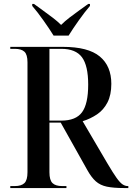

<svg xmlns="http://www.w3.org/2000/svg" viewBox="-20 -951 669 971"><path d="M32 0V-10H55Q88 -10 103.5 -25Q119 -40 119 -80V-636Q119 -675 103.5 -689.5Q88 -704 55 -704H32V-714H298Q426 -714 484.5 -665.5Q543 -617 543 -527Q543 -471 523.5 -433Q504 -395 470.5 -372.5Q437 -350 398 -338L523 -125Q552 -76 569.5 -51.5Q587 -27 600 -18.5Q613 -10 626 -10H629V0H609Q554 0 520.5 -7Q487 -14 464.5 -34Q442 -54 421 -92L287 -331H230V-80Q230 -40 245.5 -25Q261 -10 294 -10H316V0ZM290 -341Q364 -341 395 -383.5Q426 -426 426 -523Q426 -619 394.5 -661.5Q363 -704 290 -704H230V-341ZM251 -771Q230 -805 199.5 -848Q169 -891 143 -921V-931H152Q171 -917 196 -899Q221 -881 246 -862Q271 -843 289 -825Q307 -843 331.5 -862Q356 -881 381.5 -899Q407 -917 426 -931H435V-921Q409 -891 378.5 -848Q348 -805 327 -771Z"/></svg>

Font: Noto Serif Display SemiCondensed Medium
Style: Regular
Weight: 500
Width: 4
Designer: Monotype Design Team
Foundry: Monotype Imaging Inc.
Version: Version 2.009